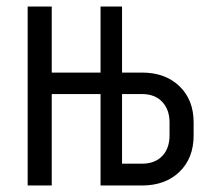

<svg xmlns="http://www.w3.org/2000/svg" viewBox="-20 -570 640 590"><path d="M65 0V-550H139V-347H289V-550H355V-347H416Q488 -347 531.5 -305Q575 -263 575 -194V-154Q575 -84 531.5 -42Q488 0 416 0H289V-281H139V0ZM355 -67H416Q456 -67 478.5 -90.5Q501 -114 501 -154V-194Q501 -233 478.5 -257Q456 -281 416 -281H355Z"/></svg>

Font: JetBrains Mono NL Light
Style: Regular
Weight: 300
Monospace: yes
Designer: Philipp Nurullin, Konstantin Bulenkov
Foundry: JetBrains
Version: Version 2.305; ttfautohint (v1.8.4.7-5d5b)